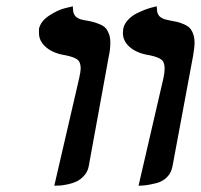

<svg xmlns="http://www.w3.org/2000/svg" viewBox="-20 -585 639 611"><path d="M152.8 5.9 231.9 -335.9Q236.8 -357.9 236.8 -367.2Q236.8 -387.7 225.8 -395.8Q214.8 -403.8 188 -409.2Q149.9 -415 127 -434.3Q104 -453.6 104 -480V-493.2Q109.4 -517.6 136.5 -535.4Q163.6 -553.2 187.5 -559.1L211.9 -564.9V-561Q211.9 -549.3 215.1 -541.5Q218.3 -533.7 224.6 -529.5Q231 -525.4 235.1 -523.9Q239.3 -522.5 247.1 -521Q265.1 -518.1 275.4 -515.4Q285.6 -512.7 297.9 -507.6Q310.1 -502.4 316.2 -495.6Q322.3 -488.8 326.7 -477.1Q331.1 -465.3 331.1 -449.2Q331.1 -427.2 326.2 -405.8L262.2 -55.2Q258.8 -38.1 247.6 -25.9Q236.3 -13.7 224.4 -7.8Q212.4 -2 196 1.5Q179.7 4.9 171.4 5.4Q163.1 5.9 153.8 5.9ZM420.9 5.9 500 -335.9Q503.9 -353.5 503.9 -367.2Q503.9 -387.7 492.9 -395.8Q481.9 -403.8 456.1 -409.2Q417 -415 394 -434.3Q371.1 -453.6 371.1 -480Q371.1 -481.9 371.6 -486.3Q372.1 -490.7 372.1 -493.2Q375 -508.3 387.2 -521.5Q399.4 -534.7 414.6 -542.2Q429.7 -549.8 444.3 -555.2Q459 -560.5 468.8 -562.5L479 -564.9V-561Q479 -549.3 482.2 -541.5Q485.4 -533.7 492.2 -529.5Q499 -525.4 503.2 -523.9Q507.3 -522.5 515.1 -521Q532.7 -517.6 543 -515.4Q553.2 -513.2 565.4 -507.8Q577.6 -502.4 584 -495.6Q590.3 -488.8 594.7 -477.1Q599.1 -465.3 599.1 -449.2Q599.1 -434.1 594.2 -405.8L528.8 -55.2Q524.9 -34.2 510.7 -20.5Q496.6 -6.8 476.6 -2Q456.5 2.9 444.8 4.4Q433.1 5.9 420.9 5.9Z"/></svg>

Font: Linux Libertine
Style: Bold Italic
Weight: 700
Italic angle: -11.5°
Designer: Philipp H. Poll
Foundry: Philipp H. Poll
Version: Version 4.0.5